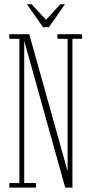

<svg xmlns="http://www.w3.org/2000/svg" viewBox="-20 -856 416 876"><path d="M22.5 0V-21H68.5V-679H22.5V-700H113.5L288.5 -74.5V-679H242V-700H354.5V-679H310.5V0H277.5L90.5 -670V-21H144.5V0ZM176.5 -732 103 -836.5H124.5L190 -765.5L255 -836.5H276.5L203.5 -732Z"/></svg>

Font: Imbue 50pt Thin
Style: Regular
Weight: 100
Designer: Tyler Finck
Foundry: Etcetera Type Company
Version: Version 1.102; ttfautohint (v1.8.3)